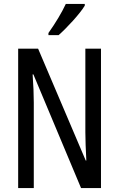

<svg xmlns="http://www.w3.org/2000/svg" viewBox="-20 -963 609 983"><path d="M414 -934V-943H317C296 -898 266 -848 228 -794V-783H280C321 -819 389 -892 414 -934ZM497 0V-714H417V-286C417 -248 419 -200 422 -141H419L175 -714H73V0H153V-438C153 -479 151 -527 147 -582H151L395 0Z"/></svg>

Font: Noto Sans Devanagari ExtraCondensed
Style: Regular
Weight: 400
Width: 2
Designer: Jelle Bosma - Monotype Design Team
Foundry: Monotype Imaging Inc.
Version: Version 2.004